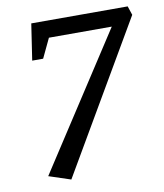

<svg xmlns="http://www.w3.org/2000/svg" viewBox="-75 -674 651 761"><g transform="rotate(-10 251.0 -293.5)"><path d="M151 25 63 -4 414 -544H161L124 -466H80L102 -612H490L502 -576Z"/></g></svg>

Font: Manuale Medium
Style: Italic
Weight: 500
Italic angle: -11°
Version: Version 1.002